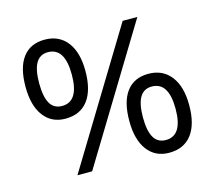

<svg xmlns="http://www.w3.org/2000/svg" viewBox="-98 -788 1027 918"><g transform="rotate(-15 415.5 -328.5)"><path d="M194.8 -275.9Q126.5 -275.9 87.6 -327.6Q48.8 -379.4 48.8 -472.2Q48.8 -567.9 86.4 -617.4Q124 -667 194.8 -667Q265.6 -667 305.4 -616Q345.2 -564.9 345.2 -472.2Q345.2 -377 306.6 -326.4Q268.1 -275.9 194.8 -275.9ZM194.8 -338.9Q277.8 -338.9 277.8 -472.2Q277.8 -605 194.8 -605Q154.8 -605 135.5 -572Q116.2 -539.1 116.2 -472.2Q116.2 -405.3 135.3 -372.1Q154.3 -338.9 194.8 -338.9ZM651.9 -657.2 252 0H179.2L579.1 -657.2ZM631.8 9.8Q563.5 9.8 524.7 -41.7Q485.8 -93.3 485.8 -186Q485.8 -281.7 523.4 -331.3Q561 -380.9 631.8 -380.9Q702.1 -380.9 742.2 -329.6Q782.2 -278.3 782.2 -186Q782.2 -90.8 743.4 -40.5Q704.6 9.8 631.8 9.8ZM631.8 -53.2Q714.8 -53.2 714.8 -186Q714.8 -317.9 631.8 -317.9Q591.8 -317.9 572.5 -284.9Q553.2 -252 553.2 -186Q553.2 -119.1 572.5 -86.2Q591.8 -53.2 631.8 -53.2Z"/></g></svg>

Font: Noto Sans Oriya
Style: Regular
Weight: 400
Designer: Monotype Design team
Foundry: Monotype Imaging Inc.
Version: Version 1.00 uh